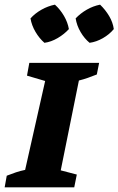

<svg xmlns="http://www.w3.org/2000/svg" viewBox="-36 -805 509 825"><path d="M-16 0 -7 -50Q13 -58 32.5 -64.5Q52 -71 72 -75L158 -457L80 -480L90 -535H390L380 -485Q360 -477 341.5 -470.5Q323 -464 303 -459L225 -73L294 -55L283 0ZM200 -785Q223 -764 239 -736.5Q255 -709 260 -680Q240 -658 212 -641.5Q184 -625 155 -621Q133 -640 116.5 -668Q100 -696 95 -726Q115 -748 142.5 -763.5Q170 -779 200 -785ZM394 -785Q417 -763 433 -736Q449 -709 453 -680Q434 -657 406 -641Q378 -625 349 -621Q327 -639 310.5 -667Q294 -695 289 -726Q310 -748 337 -763.5Q364 -779 394 -785Z"/></svg>

Font: Piazzolla SC
Style: Bold Italic
Weight: 700
Italic angle: -11.3°
Designer: Juan Pablo del Peral
Foundry: Huerta Tipografica
Version: Version 1.330